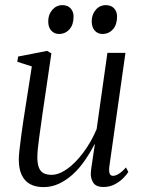

<svg xmlns="http://www.w3.org/2000/svg" viewBox="-20 -736 570 766"><path d="M153 10.5Q122.5 10.5 100.5 -1.2Q78.5 -13 66.8 -37.5Q55 -62 55 -100Q55 -113.5 57.8 -138.8Q60.5 -164 64.5 -193.2Q68.5 -222.5 72.2 -248Q76 -273.5 78 -285.5L107 -471L49 -489.5L52.5 -510.5L168.5 -533L185 -523L149 -278.5Q147 -261.5 143.5 -238.5Q140 -215.5 136.8 -191Q133.5 -166.5 131.2 -145Q129 -123.5 129 -109.5Q129 -83 135.2 -67.2Q141.5 -51.5 154.2 -45Q167 -38.5 185.5 -38.5Q215 -38.5 248 -62Q281 -85.5 312 -126.8Q343 -168 365.5 -220.5L408.5 -525H480.5L416.5 -74Q414 -56 417 -45.2Q420 -34.5 431 -34.5Q441 -34.5 454 -42.5Q467 -50.5 482.5 -68L492 -50Q485.5 -39 471.2 -24.8Q457 -10.5 437 -0.2Q417 10 392.5 10Q362 10 351.2 -8.5Q340.5 -27 342.5 -49Q342.5 -52 344.2 -65Q346 -78 348.8 -95.8Q351.5 -113.5 354 -131Q356.5 -148.5 358.5 -160.5L357.5 -161Q339 -125.5 317.2 -94.2Q295.5 -63 269.8 -39.8Q244 -16.5 215 -3Q186 10.5 153 10.5ZM215 -600.5Q196.5 -600.5 184.2 -614.2Q172 -628 172.5 -652Q172.5 -678 188.8 -696.8Q205 -715.5 229 -715.5Q250.5 -715.5 262.2 -702Q274 -688.5 273.5 -669Q273.5 -637.5 257 -619Q240.5 -600.5 215 -600.5ZM388.5 -600.5Q370 -600.5 357.8 -614.2Q345.5 -628 346 -652Q346 -678 362 -696.8Q378 -715.5 402.5 -715.5Q424 -715.5 435.8 -702Q447.5 -688.5 447 -669Q447 -637.5 430.5 -619Q414 -600.5 388.5 -600.5Z"/></svg>

Font: Merriweather 96pt Light
Style: Italic
Weight: 300
Italic angle: -7.8°
Version: Version 2.101